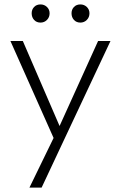

<svg xmlns="http://www.w3.org/2000/svg" viewBox="-20 -650 546 867"><path d="M113 197 222 -27 27 -465H83L249 -81L423 -465H479L260 1L168 197ZM163 -548Q145 -548 134 -560Q123 -572 123 -590Q123 -607 134 -618.5Q145 -630 163 -630Q180 -630 192 -618.5Q204 -607 204 -590Q204 -572 192 -560Q180 -548 163 -548ZM343 -548Q325 -548 314 -560Q303 -572 303 -590Q303 -607 314 -618.5Q325 -630 343 -630Q360 -630 372 -618.5Q384 -607 384 -590Q384 -572 372 -560Q360 -548 343 -548Z"/></svg>

Font: Outfit ExtraLight
Style: Regular
Weight: 200
Designer: Rodrigo Fuenzalida
Foundry: fragTYPE
Version: Version 1.100; ttfautohint (v1.8.4.7-5d5b);gftools[0.9.27]